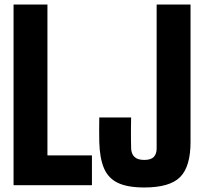

<svg xmlns="http://www.w3.org/2000/svg" viewBox="-20 -820 894 850"><path d="M40 0V-800H190V-132H387V0ZM618.5 10Q545 10 502.2 -10.2Q459.5 -30.5 440.5 -74.8Q421.5 -119 419.5 -191Q419 -215 419 -245.5Q419 -276 419.5 -300H560.5Q560 -282 559.8 -256.8Q559.5 -231.5 559.8 -206.2Q560 -181 560.5 -163Q561.5 -138.5 575.5 -125.2Q589.5 -112 618.5 -112Q648 -112 660.8 -125.2Q673.5 -138.5 673.5 -163V-800H823.5V-191Q823.5 -83 777.8 -36.5Q732 10 618.5 10Z"/></svg>

Font: Big Shoulders Display Thin Black
Style: Regular
Weight: 900
Version: Version 2.002